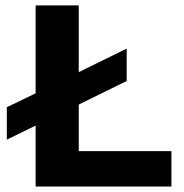

<svg xmlns="http://www.w3.org/2000/svg" viewBox="-20 -680 672 700"><path d="M441.9 -502.9V-384.8L267.1 -298.8V-128.9H605V0H109.9V-222.2L4.9 -170.9V-289.1L109.9 -339.8V-660.2H267.1V-417Z"/></svg>

Font: Human Sans
Style: Bold
Weight: 700
Designer: Tim Radville
Foundry: Continuum
Version: Version 1.000;FEAKit 1.0